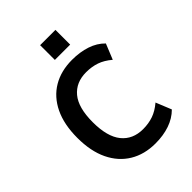

<svg xmlns="http://www.w3.org/2000/svg" viewBox="-260 -1043 1179 1179"><g transform="rotate(-45 330.0 -453.0)"><path d="M383 11Q287 11 216 -32Q145 -75 106 -156Q67 -237 67 -353Q67 -469 106 -550Q145 -631 216 -673Q287 -715 383 -715Q451 -715 507 -696.5Q563 -678 601 -639L560 -538Q520 -572 479.5 -586Q439 -600 390 -600Q302 -600 252 -540Q202 -480 202 -354Q202 -228 252 -166.5Q302 -105 391 -105Q439 -105 479.5 -119Q520 -133 560 -167L601 -66Q562 -27 506.5 -8Q451 11 383 11ZM308 -789V-917H441V-789Z"/></g></svg>

Font: Nunito Sans 7pt SemiCondensed
Style: Bold
Weight: 700
Width: 4
Designer: Vernon Adams
Foundry: Vernon Adams
Version: Version 3.101;gftools[0.9.27]